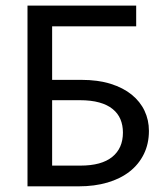

<svg xmlns="http://www.w3.org/2000/svg" viewBox="-20 -658 590 678"><path d="M164.1 -376H267.1Q325.7 -376 370.4 -362.1Q415 -348.1 445.1 -323.7Q475.1 -299.3 490.5 -266.6Q505.9 -233.9 505.9 -195.8Q505.9 -150.4 488 -114Q470.2 -77.6 437.7 -52.2Q405.3 -26.9 359.6 -13.4Q314 0 257.8 0H77.1V-638.2H460.9V-564.9H164.1ZM414.1 -189.9Q414.1 -215.8 405.3 -236.8Q396.5 -257.8 377.9 -272.9Q359.4 -288.1 330.6 -296.1Q301.8 -304.2 261.2 -304.2H164.1V-73.2H264.2Q338.4 -73.2 376.2 -103.8Q414.1 -134.3 414.1 -189.9Z"/></svg>

Font: Code New Roman
Style: Regular
Weight: 400
Monospace: yes
Designer: Sam Radian
Foundry: Code New Roman
Version: Version 2.00 November 29, 2014